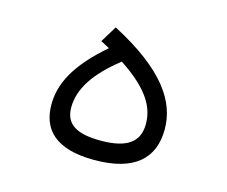

<svg xmlns="http://www.w3.org/2000/svg" viewBox="-70 -518 726 613"><g transform="rotate(15 293.0 -211.5)"><path d="M285.6 2C418.9 2 478 -54.7 478 -150.9C478 -241.7 419.9 -332 242.7 -424.8L209.5 -370.6C219.7 -365.2 229.5 -359.9 238.8 -355C141.6 -271.5 107.9 -202.1 107.9 -134.3C107.9 -54.2 154.3 2 285.6 2ZM289.6 -324.2C392.6 -256.8 415.5 -201.2 415.5 -151.4C415.5 -91.8 376 -63 289.6 -63C209 -63 171.4 -86.4 171.4 -141.6C171.4 -202.6 209.5 -261.2 289.6 -324.2Z"/></g></svg>

Font: Cascadia Code Light
Style: Regular
Weight: 300
Monospace: yes
Designer: Aaron Bell
Foundry: Saja Typeworks
Version: Version 2404.023